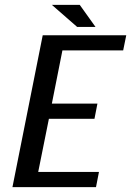

<svg xmlns="http://www.w3.org/2000/svg" viewBox="-20 -770 540 790"><path d="M499.5 -625 486.8 -562.5H236.8L193.4 -343.8H380.9L368.7 -281.2H181.2L137.2 -62.5H387.2L375 0H31.2L155.8 -625ZM373 -659.2H297.4L193.4 -750H308.1Z"/></svg>

Font: Juliett
Style: Bold Italic
Weight: 700
Italic angle: -11.25°
Designer: GGBotNet
Foundry: GGBotNet
Version: 0.60